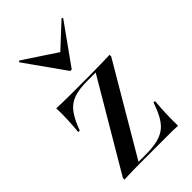

<svg xmlns="http://www.w3.org/2000/svg" viewBox="-206 -735 805 805"><g transform="rotate(-45 196.5 -332.5)"><path d="M33.1 0V-9.7L265.3 -403.2H215.3Q164.5 -403.2 133.5 -391.5Q102.4 -379.8 82.7 -352.4Q62.9 -325 46 -278.2H37.1Q40.3 -313.7 41.9 -347.2Q43.5 -380.6 41.9 -413.7Q62.1 -412.9 83.9 -412.5Q105.6 -412.1 125.8 -412.1H215.3H239.5Q269.4 -412.1 300.4 -412.9Q331.5 -413.7 358.9 -414.5V-404.8L127.4 -11.3H171.8Q225.8 -11.3 258.5 -23.8Q291.1 -36.3 311.3 -64.9Q331.5 -93.5 347.6 -142.7H356.5Q353.2 -106.5 352 -70.6Q350.8 -34.7 351.6 -0.8Q331.5 -2.4 309.7 -2.4Q287.9 -2.4 267.7 -2.4H171.8H152.4Q122.6 -2.4 91.9 -2Q61.3 -1.6 33.1 0ZM325 -665.3 330.6 -661.3 203.2 -483.1H194.4L68.5 -660.5L74.2 -665.3L236.3 -558.1H209.7Z"/></g></svg>

Font: Playfair 144pt SemiCondensed Medium
Style: Regular
Weight: 500
Width: 4
Designer: Claus Eggers Sørensen
Foundry: Claus Eggers Sørensen
Version: Version 2.203